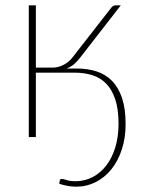

<svg xmlns="http://www.w3.org/2000/svg" viewBox="-20 -513 540 720"><path d="M263.5 166.5Q298 166.5 327.2 151.2Q356.5 136 378.2 108Q400 80 412.2 40Q424.5 0 424.5 -49Q424.5 -103.5 412.2 -140.2Q400 -177 378.2 -199.2Q356.5 -221.5 326.5 -231Q296.5 -240.5 260.5 -240.5H114.5V1H88V-493H114.5V-259.5H177.5Q198.5 -259.5 219 -270.2Q239.5 -281 252.5 -298.5L397.5 -484.5Q400.5 -488 404.5 -490.5Q408.5 -493 413.5 -493H433L279.5 -295.5Q269.5 -282.5 257.5 -272.2Q245.5 -262 229.5 -256H270Q309 -256 342.2 -245.2Q375.5 -234.5 399.8 -210Q424 -185.5 437.5 -145.8Q451 -106 451 -48Q451 4.5 436.8 47.8Q422.5 91 397.5 122Q372.5 153 338.8 170Q305 187 266 187Q234.5 187 202 176Q202.5 172.5 203 170.2Q203.5 168 204 164.5Q204.5 162 206 160Q207.5 158 211.5 158Q218 158 229.8 162.2Q241.5 166.5 263.5 166.5Z"/></svg>

Font: Lato 2
Style: Regular
Weight: 200
Designer: Lukasz Dziedzic with Adam Twardoch and Botio Nikoltchev
Foundry: tyPoland Lukasz Dziedzic
Version: Version 2.015; 2015-08-06; http://www.latofonts.com/